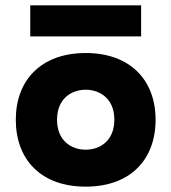

<svg xmlns="http://www.w3.org/2000/svg" viewBox="-20 -680 640 717"><path d="M300 -345C348 -345 407 -316 407 -233C407 -154 353 -121 300 -121C247 -121 193 -154 193 -233C193 -316 252 -345 300 -345ZM39 -233C39 -84 133 17 300 17C467 17 561 -84 561 -233C561 -380 467 -482 300 -482C133 -482 39 -380 39 -233ZM93 -544H507V-660H93Z"/></svg>

Font: Kreadon Extra Bold
Style: Regular
Weight: 800
Designer: kohakuno
Foundry: StudioGnu
Version: Version 1.000;Glyphs 3.1.2 (3151)